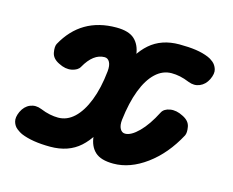

<svg xmlns="http://www.w3.org/2000/svg" viewBox="-70 -522 756 624"><g transform="rotate(15 308.5 -210.0)"><path d="M143 5Q82 5 44 -11Q37 -14 26.5 -22Q16 -30 12 -44Q8 -58 17 -78Q27 -99 45 -106.5Q63 -114 83 -106Q100 -99 115 -96Q130 -93 143 -93Q173 -93 197 -115.5Q221 -138 237.5 -180Q254 -222 260 -280Q262 -300 256 -311Q250 -322 239 -322Q220 -322 203.5 -309.5Q187 -297 173 -272Q166 -259 145.5 -255Q125 -251 102 -263Q79 -274 75.5 -293.5Q72 -313 77 -323Q133 -425 251 -425Q293 -425 312.5 -407Q332 -389 336 -356.5Q340 -324 334 -278Q325 -191 303 -127.5Q281 -64 242.5 -29.5Q204 5 143 5ZM355 5Q313 5 293.5 -13Q274 -31 270.5 -64Q267 -97 272 -143Q282 -230 303.5 -293.5Q325 -357 364 -391Q403 -425 463 -425Q495 -425 519 -421.5Q543 -418 562 -410Q570 -407 580 -399Q590 -391 594.5 -377Q599 -363 589 -342Q579 -322 561 -314.5Q543 -307 523 -315Q506 -322 491.5 -325Q477 -328 463 -328Q433 -328 409 -305.5Q385 -283 369 -241Q353 -199 346 -140Q344 -121 350 -110Q356 -99 367 -99Q387 -99 412.5 -124.5Q438 -150 461 -195Q468 -209 488.5 -212.5Q509 -216 532 -204Q555 -193 558.5 -173.5Q562 -154 557 -144Q520 -75 465.5 -35Q411 5 355 5Z"/></g></svg>

Font: Edu VIC WA NT Beginner
Style: Bold
Weight: 700
Designer: Tina and Corey Anderson
Foundry: Google for Education
Version: Version 1.003